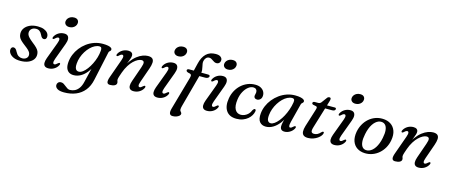

<svg xmlns="http://www.w3.org/2000/svg" viewBox="-54 -1444 5690 2427"><g transform="rotate(15 2790.5 -231.0)"><path d="M188.5 -27Q221.5 -27 242.2 -44.2Q263 -61.5 263 -88.5Q263 -103.5 256.5 -117.8Q250 -132 232.8 -149.2Q215.5 -166.5 182 -191.5Q146 -218.5 125 -239.2Q104 -260 95.5 -280.8Q87 -301.5 87 -327Q87 -365.5 110.2 -397.2Q133.5 -429 176.5 -448.5Q219.5 -468 280 -468Q327.5 -468 359.8 -455Q392 -442 408.8 -420.8Q425.5 -399.5 425.5 -374Q425.5 -354.5 416.5 -343.5Q407.5 -332.5 392 -332.5Q377.5 -332.5 366.5 -342Q355.5 -351.5 344.5 -375Q331.5 -403.5 312.5 -418.2Q293.5 -433 267 -433Q229.5 -433 207.2 -413.2Q185 -393.5 185 -363.5Q185 -348 191.5 -333Q198 -318 215.2 -299.8Q232.5 -281.5 265.5 -255Q304 -225.5 325 -203.8Q346 -182 354 -162.2Q362 -142.5 362 -118.5Q362 -81 339 -52Q316 -23 274 -6.2Q232 10.5 174.5 10.5Q123.5 10.5 88.5 -4.2Q53.5 -19 35.2 -42.8Q17 -66.5 17 -92Q17.5 -110.5 26.2 -121.5Q35 -132.5 49.5 -132.5Q65.5 -132.5 77.5 -122.2Q89.5 -112 100.5 -89Q118 -55 140 -41Q162 -27 188.5 -27Z M595 -130Q581 -90.5 584.8 -74.8Q588.5 -59 602 -59Q610.5 -59 619.8 -64.2Q629 -69.5 642.5 -82.5Q650.5 -90 656 -92Q661.5 -94 666.5 -91.5Q672.5 -88.5 672.2 -81Q672 -73.5 666 -62Q648 -29 614.5 -9.5Q581 10 540.5 10Q509.5 10 493.8 -4Q478 -18 477.5 -45Q477 -72 491 -110.5L571.5 -327Q586 -366.5 582.2 -382.5Q578.5 -398.5 564.5 -398.5Q557 -398.5 547.2 -393.2Q537.5 -388 524 -374.5Q516 -367.5 510.5 -365.5Q505 -363.5 500 -365.5Q494.5 -368.5 494.5 -376Q494.5 -383.5 500.5 -395Q518.5 -428 551.8 -447.8Q585 -467.5 625 -467.5Q654 -467.5 669.8 -453.5Q685.5 -439.5 687.2 -412Q689 -384.5 674 -344ZM662 -562.5Q630 -562.5 613 -580Q596 -597.5 599 -622.5Q601 -642 613.5 -658.8Q626 -675.5 646.2 -685.5Q666.5 -695.5 692.5 -695.5Q726 -695.5 741.5 -678Q757 -660.5 754 -635Q752 -615 739.5 -598.5Q727 -582 707 -572.2Q687 -562.5 662 -562.5Z M1142 -1.5Q1124 84 1078.2 140.5Q1032.5 197 964.8 224.8Q897 252.5 811.5 252.5Q752.5 252.5 723.5 234Q694.5 215.5 694.5 186.5Q694.5 166.5 708.2 152.5Q722 138.5 745.5 138.5Q764 138.5 780 148.2Q796 158 811.2 171Q826.5 184 842.2 193.5Q858 203 875.5 203Q908.5 203 938.5 188.5Q968.5 174 991.8 141.5Q1015 109 1027.5 55L1091.5 -211L1107.5 -200.5Q1081.5 -134 1044.8 -86.5Q1008 -39 964 -14.2Q920 10.5 871.5 10.5Q837 10.5 812.2 -4.8Q787.5 -20 775.2 -51.2Q763 -82.5 767 -131.5Q771 -183 790.8 -232Q810.5 -281 843.8 -323.8Q877 -366.5 921.2 -399Q965.5 -431.5 1018.2 -449.8Q1071 -468 1129.5 -468Q1171 -468 1198.5 -462.2Q1226 -456.5 1239.2 -446.5Q1252.5 -436.5 1251 -424.5Q1250 -413 1244.2 -407.5Q1238.5 -402 1232.2 -396.2Q1226 -390.5 1223.5 -379ZM873.5 -141.5Q870.5 -106.5 876.8 -86.2Q883 -66 895.2 -57.5Q907.5 -49 923 -49Q948.5 -49 975.5 -69Q1002.5 -89 1027.8 -122.8Q1053 -156.5 1074.2 -198.8Q1095.5 -241 1109 -286.8Q1122.5 -332.5 1125.5 -375Q1128.5 -402 1121.2 -414Q1114 -426 1096.5 -426Q1067 -426 1036.5 -410.5Q1006 -395 978 -367.2Q950 -339.5 927.5 -303.2Q905 -267 890.8 -225.8Q876.5 -184.5 873.5 -141.5Z M1336.5 -365.5Q1331 -368.5 1331 -376.2Q1331 -384 1337 -395Q1355.5 -428 1389.2 -447.8Q1423 -467.5 1464 -467.5Q1491.5 -467.5 1507.2 -455.2Q1523 -443 1523 -419Q1523 -404.5 1517.2 -385.8Q1511.5 -367 1501 -341Q1490.5 -315 1475.2 -278.2Q1460 -241.5 1441.5 -191L1439.5 -212Q1468.5 -284 1504.5 -333Q1540.5 -382 1579 -411.8Q1617.5 -441.5 1654.2 -454.5Q1691 -467.5 1721 -467.5Q1763 -467.5 1780.5 -449.8Q1798 -432 1796.2 -399Q1794.5 -366 1778.5 -320.5L1711.5 -129.5Q1697.5 -90 1701.2 -74.2Q1705 -58.5 1718 -58.5Q1726.5 -58.5 1735.8 -63.8Q1745 -69 1758.5 -82Q1767 -89.5 1772.2 -91.5Q1777.5 -93.5 1782.5 -91.5Q1788.5 -88.5 1788.2 -80.8Q1788 -73 1782.5 -62Q1764.5 -29 1731 -9.2Q1697.5 10.5 1656.5 10.5Q1626 10.5 1610.2 -3.5Q1594.5 -17.5 1593.8 -44.5Q1593 -71.5 1606.5 -109.5L1675 -306Q1693 -356 1687.2 -376Q1681.5 -396 1654.5 -396Q1634 -396 1607.2 -382.5Q1580.5 -369 1552.2 -342Q1524 -315 1498.2 -274Q1472.5 -233 1453 -178.5Q1442 -147.5 1435.8 -128.5Q1429.5 -109.5 1427 -98.5Q1424.5 -87.5 1424.5 -80Q1424.5 -67 1428.8 -58Q1433 -49 1433 -36.5Q1433 -15 1410 -2.2Q1387 10.5 1348.5 10.5Q1317 10.5 1310.5 -13Q1304 -36.5 1322 -86L1408 -327Q1422 -366.5 1418.5 -382.5Q1415 -398.5 1401 -398.5Q1393 -398.5 1383.5 -393.2Q1374 -388 1360.5 -374.5Q1352.5 -367.5 1347 -365.5Q1341.5 -363.5 1336.5 -365.5Z M2023 -130Q2009 -90.5 2012.8 -74.8Q2016.5 -59 2030 -59Q2038.5 -59 2047.8 -64.2Q2057 -69.5 2070.5 -82.5Q2078.5 -90 2084 -92Q2089.5 -94 2094.5 -91.5Q2100.5 -88.5 2100.2 -81Q2100 -73.5 2094 -62Q2076 -29 2042.5 -9.5Q2009 10 1968.5 10Q1937.5 10 1921.8 -4Q1906 -18 1905.5 -45Q1905 -72 1919 -110.5L1999.5 -327Q2014 -366.5 2010.2 -382.5Q2006.5 -398.5 1992.5 -398.5Q1985 -398.5 1975.2 -393.2Q1965.5 -388 1952 -374.5Q1944 -367.5 1938.5 -365.5Q1933 -363.5 1928 -365.5Q1922.5 -368.5 1922.5 -376Q1922.5 -383.5 1928.5 -395Q1946.5 -428 1979.8 -447.8Q2013 -467.5 2053 -467.5Q2082 -467.5 2097.8 -453.5Q2113.5 -439.5 2115.2 -412Q2117 -384.5 2102 -344ZM2090 -562.5Q2058 -562.5 2041 -580Q2024 -597.5 2027 -622.5Q2029 -642 2041.5 -658.8Q2054 -675.5 2074.2 -685.5Q2094.5 -695.5 2120.5 -695.5Q2154 -695.5 2169.5 -678Q2185 -660.5 2182 -635Q2180 -615 2167.5 -598.5Q2155 -582 2135 -572.2Q2115 -562.5 2090 -562.5Z M2369.5 -389.5 2387 -438 2510 -437.5Q2523.5 -437.5 2530.5 -433.8Q2537.5 -430 2537.5 -420Q2537.5 -411.5 2531 -404.5Q2524.5 -397.5 2513.8 -393.5Q2503 -389.5 2488.5 -389.5ZM2238 -419Q2238 -427.5 2244.8 -433Q2251.5 -438.5 2265.5 -438.5H2326.5L2350 -536.5Q2370 -622.5 2416.8 -668Q2463.5 -713.5 2541 -713.5Q2585.5 -713.5 2606.5 -696.2Q2627.5 -679 2627.5 -656.5Q2627.5 -633 2613.8 -618.2Q2600 -603.5 2577 -603.5Q2562 -603.5 2549 -610.2Q2536 -617 2524.2 -625.5Q2512.5 -634 2500.2 -640.5Q2488 -647 2474.5 -647Q2450 -647 2434 -630.5Q2418 -614 2412 -587Q2408.5 -571 2411.2 -551.8Q2414 -532.5 2419 -512Q2424 -491.5 2426 -471Q2428 -450.5 2423 -431.5L2298 30.5Q2294 45 2292 56.8Q2290 68.5 2290 78.5Q2290 91 2296 99Q2302 107 2308 114.2Q2314 121.5 2314 132Q2314 146 2299.8 158.5Q2285.5 171 2262.8 178.8Q2240 186.5 2215 186.5Q2185 186.5 2176 164.5Q2167 142.5 2179.5 97.5L2302.5 -337Q2311 -365.5 2303.5 -378.5Q2296 -391.5 2262.5 -395.5Q2247.5 -401 2242.8 -406.8Q2238 -412.5 2238 -419ZM2671.5 -130Q2657.5 -90.5 2661.2 -74.8Q2665 -59 2678.5 -59Q2687 -59 2696.2 -64.2Q2705.5 -69.5 2719 -82.5Q2727 -90 2732.5 -92Q2738 -94 2743 -91.5Q2749 -88.5 2748.8 -81Q2748.5 -73.5 2742.5 -62Q2724.5 -29 2691 -9.5Q2657.5 10 2617 10Q2586 10 2570.2 -4Q2554.5 -18 2554 -45Q2553.5 -72 2567.5 -110.5L2648 -327Q2662.5 -366.5 2658.8 -382.5Q2655 -398.5 2641 -398.5Q2633.5 -398.5 2623.8 -393.2Q2614 -388 2600.5 -374.5Q2592.5 -367.5 2587 -365.5Q2581.5 -363.5 2576.5 -365.5Q2571 -368.5 2571 -376Q2571 -383.5 2577 -395Q2595 -428 2628.2 -447.8Q2661.5 -467.5 2701.5 -467.5Q2730.5 -467.5 2746.2 -453.5Q2762 -439.5 2763.8 -412Q2765.5 -384.5 2750.5 -344ZM2738.5 -562.5Q2706.5 -562.5 2689.5 -580Q2672.5 -597.5 2675.5 -622.5Q2677.5 -642 2690 -658.8Q2702.5 -675.5 2722.8 -685.5Q2743 -695.5 2769 -695.5Q2802.5 -695.5 2818 -678Q2833.5 -660.5 2830.5 -635Q2828.5 -615 2816 -598.5Q2803.5 -582 2783.5 -572.2Q2763.5 -562.5 2738.5 -562.5Z M3109.5 -428.5Q3076 -428.5 3043.5 -403Q3011 -377.5 2987 -333.2Q2963 -289 2954.5 -231Q2942 -142 2967.2 -97.2Q2992.5 -52.5 3044.5 -52.5Q3069.5 -53 3094.2 -63.8Q3119 -74.5 3139.5 -95.2Q3160 -116 3171.5 -146.5Q3179.5 -158 3185 -163.5Q3190.5 -169 3198 -168.5Q3206 -168.5 3210 -161Q3214 -153.5 3210.5 -139Q3206.5 -115 3191.2 -88.8Q3176 -62.5 3149.8 -40Q3123.5 -17.5 3086.5 -3.5Q3049.5 10.5 3002 10.5Q2909.5 10.5 2868.2 -50.5Q2827 -111.5 2845 -215.5Q2854 -268 2878.2 -314Q2902.5 -360 2939.5 -394.5Q2976.5 -429 3023.5 -448.5Q3070.5 -468 3124.5 -468Q3168 -468 3196.8 -452.5Q3225.5 -437 3239.8 -412.2Q3254 -387.5 3253 -358.5Q3252 -326 3233.5 -308.8Q3215 -291.5 3193 -291.5Q3172.5 -291.5 3161.8 -301.8Q3151 -312 3151 -327.5Q3151.5 -340.5 3155.5 -353.8Q3159.5 -367 3159.5 -381.5Q3159.5 -402 3146.2 -415.2Q3133 -428.5 3109.5 -428.5Z M3679 -129.5Q3669 -88.5 3672.5 -73.2Q3676 -58 3687.5 -58Q3696.5 -58 3705.5 -63.2Q3714.5 -68.5 3728 -81.5Q3736 -89 3741.5 -91Q3747 -93 3752 -90.5Q3757.5 -87.5 3757.5 -80Q3757.5 -72.5 3751.5 -61Q3733.5 -28.5 3700.2 -9Q3667 10.5 3632 10.5Q3603 10.5 3588.8 -4Q3574.5 -18.5 3574.5 -46Q3574.5 -57.5 3576.5 -71.5Q3578.5 -85.5 3583.5 -106.2Q3588.5 -127 3597.5 -157.8Q3606.5 -188.5 3620.5 -233.5L3630 -217Q3602.5 -144.5 3563.8 -93.5Q3525 -42.5 3479.8 -16Q3434.5 10.5 3387 10.5Q3334.5 10.5 3305.5 -24.8Q3276.5 -60 3284 -137Q3289 -187 3309.5 -235.2Q3330 -283.5 3364 -325.5Q3398 -367.5 3442 -399.5Q3486 -431.5 3538 -449.5Q3590 -467.5 3646.5 -467.5Q3689 -467.5 3717 -461.2Q3745 -455 3758.8 -444.8Q3772.5 -434.5 3771.5 -421Q3770.5 -410.5 3764.2 -404.5Q3758 -398.5 3751.2 -392.2Q3744.5 -386 3742 -375.5ZM3389.5 -141Q3384.5 -89.5 3397.8 -68.2Q3411 -47 3436 -47Q3458.5 -47 3484.2 -65Q3510 -83 3535.8 -114.8Q3561.5 -146.5 3584 -188.2Q3606.5 -230 3623.2 -278.2Q3640 -326.5 3648 -377Q3652 -403 3644.2 -414.5Q3636.5 -426 3619 -426Q3587.5 -426 3556.5 -410.2Q3525.5 -394.5 3497.2 -366.2Q3469 -338 3446 -301.5Q3423 -265 3408.2 -224Q3393.5 -183 3389.5 -141Z M3935 -404 3896 -412Q3887.5 -414.5 3883.5 -419.5Q3879.5 -424.5 3879.5 -431.5Q3879.5 -440.5 3886.8 -445.8Q3894 -451 3907 -451H3951Q3963 -451 3972 -455.5Q3981 -460 3988.5 -469L4042.5 -542Q4049 -550.5 4056 -553.5Q4063 -556.5 4071 -556.5Q4080 -556.5 4084.8 -551.8Q4089.5 -547 4089.5 -538Q4089.5 -532.5 4088 -523.5Q4086.5 -514.5 4082.5 -502.5L3973.5 -144.5Q3957.5 -93.5 3965.5 -76.5Q3973.5 -59.5 4001 -59.5Q4024 -59.5 4044.2 -69.8Q4064.5 -80 4086.5 -104Q4092.5 -110.5 4096.8 -113Q4101 -115.5 4105.5 -115.5Q4111.5 -115.5 4114.8 -111.5Q4118 -107.5 4117 -100.5Q4115.5 -84 4101 -64.8Q4086.5 -45.5 4062.2 -28.5Q4038 -11.5 4006.5 -0.5Q3975 10.5 3938.5 10.5Q3900 10.5 3880.5 -5.2Q3861 -21 3859 -51.8Q3857 -82.5 3870.5 -127L3942.5 -356.5Q3950.5 -381.5 3948.5 -391.2Q3946.5 -401 3935 -404ZM4019.5 -406.5 4033.5 -449.5H4168.5Q4186.5 -449.5 4186.5 -434Q4186.5 -421 4175.2 -413.8Q4164 -406.5 4145 -406.5Z M4339.5 -130Q4325.5 -90.5 4329.2 -74.8Q4333 -59 4346.5 -59Q4355 -59 4364.2 -64.2Q4373.5 -69.5 4387 -82.5Q4395 -90 4400.5 -92Q4406 -94 4411 -91.5Q4417 -88.5 4416.8 -81Q4416.5 -73.5 4410.5 -62Q4392.5 -29 4359 -9.5Q4325.5 10 4285 10Q4254 10 4238.2 -4Q4222.5 -18 4222 -45Q4221.5 -72 4235.5 -110.5L4316 -327Q4330.5 -366.5 4326.8 -382.5Q4323 -398.5 4309 -398.5Q4301.5 -398.5 4291.8 -393.2Q4282 -388 4268.5 -374.5Q4260.5 -367.5 4255 -365.5Q4249.5 -363.5 4244.5 -365.5Q4239 -368.5 4239 -376Q4239 -383.5 4245 -395Q4263 -428 4296.2 -447.8Q4329.5 -467.5 4369.5 -467.5Q4398.5 -467.5 4414.2 -453.5Q4430 -439.5 4431.8 -412Q4433.5 -384.5 4418.5 -344ZM4406.5 -562.5Q4374.5 -562.5 4357.5 -580Q4340.5 -597.5 4343.5 -622.5Q4345.5 -642 4358 -658.8Q4370.5 -675.5 4390.8 -685.5Q4411 -695.5 4437 -695.5Q4470.5 -695.5 4486 -678Q4501.5 -660.5 4498.5 -635Q4496.5 -615 4484 -598.5Q4471.5 -582 4451.5 -572.2Q4431.5 -562.5 4406.5 -562.5Z M4792.5 -468Q4854 -466.5 4897.5 -438Q4941 -409.5 4959.8 -357.5Q4978.5 -305.5 4965.5 -233Q4955.5 -178.5 4929.8 -133Q4904 -87.5 4866.2 -54.8Q4828.5 -22 4782 -5Q4735.5 12 4684 10.5Q4623.5 8.5 4580.8 -19.8Q4538 -48 4519.8 -100Q4501.5 -152 4514 -224.5Q4524.5 -279.5 4549.8 -324.8Q4575 -370 4612.2 -402.8Q4649.5 -435.5 4695.2 -452.5Q4741 -469.5 4792.5 -468ZM4686 -31Q4707.5 -29 4728.5 -36.8Q4749.5 -44.5 4768.5 -61Q4787.5 -77.5 4804 -102.8Q4820.5 -128 4833.2 -161Q4846 -194 4854 -234.5Q4867 -297 4862.5 -338.5Q4858 -380 4839.5 -401.8Q4821 -423.5 4790.5 -426.5Q4769 -428.5 4748.8 -420.8Q4728.5 -413 4709.8 -396.5Q4691 -380 4674.8 -355Q4658.5 -330 4646 -296.8Q4633.5 -263.5 4625.5 -223Q4612.5 -160.5 4616.8 -119Q4621 -77.5 4639 -55.8Q4657 -34 4686 -31Z M5067.5 -365.5Q5062 -368.5 5062 -376.2Q5062 -384 5068 -395Q5086.5 -428 5120.2 -447.8Q5154 -467.5 5195 -467.5Q5222.5 -467.5 5238.2 -455.2Q5254 -443 5254 -419Q5254 -404.5 5248.2 -385.8Q5242.5 -367 5232 -341Q5221.5 -315 5206.2 -278.2Q5191 -241.5 5172.5 -191L5170.5 -212Q5199.5 -284 5235.5 -333Q5271.5 -382 5310 -411.8Q5348.5 -441.5 5385.2 -454.5Q5422 -467.5 5452 -467.5Q5494 -467.5 5511.5 -449.8Q5529 -432 5527.2 -399Q5525.5 -366 5509.5 -320.5L5442.5 -129.5Q5428.5 -90 5432.2 -74.2Q5436 -58.5 5449 -58.5Q5457.5 -58.5 5466.8 -63.8Q5476 -69 5489.5 -82Q5498 -89.5 5503.2 -91.5Q5508.5 -93.5 5513.5 -91.5Q5519.5 -88.5 5519.2 -80.8Q5519 -73 5513.5 -62Q5495.5 -29 5462 -9.2Q5428.5 10.5 5387.5 10.5Q5357 10.5 5341.2 -3.5Q5325.5 -17.5 5324.8 -44.5Q5324 -71.5 5337.5 -109.5L5406 -306Q5424 -356 5418.2 -376Q5412.5 -396 5385.5 -396Q5365 -396 5338.2 -382.5Q5311.5 -369 5283.2 -342Q5255 -315 5229.2 -274Q5203.5 -233 5184 -178.5Q5173 -147.5 5166.8 -128.5Q5160.5 -109.5 5158 -98.5Q5155.5 -87.5 5155.5 -80Q5155.5 -67 5159.8 -58Q5164 -49 5164 -36.5Q5164 -15 5141 -2.2Q5118 10.5 5079.5 10.5Q5048 10.5 5041.5 -13Q5035 -36.5 5053 -86L5139 -327Q5153 -366.5 5149.5 -382.5Q5146 -398.5 5132 -398.5Q5124 -398.5 5114.5 -393.2Q5105 -388 5091.5 -374.5Q5083.5 -367.5 5078 -365.5Q5072.5 -363.5 5067.5 -365.5Z"/></g></svg>

Font: Fraunces
Style: Italic
Weight: 400
Italic angle: -16°
Version: Version 1.000;[b76b70a41]